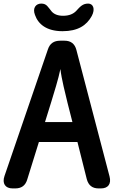

<svg xmlns="http://www.w3.org/2000/svg" viewBox="-22 -1013 663 1071"><path d="M208 -993C179 -993 158 -969 173 -930C191 -878 238 -839 327 -839C412 -839 461 -871 490 -924C511 -964 497 -993 470 -993C439 -993 425 -976 402 -951C387 -936 365 -925 330 -925C300 -925 280 -934 267 -948C245 -974 239 -993 208 -993ZM48 38H63C98 38 120 22 130 -12L195 -221H410L462 -14C471 20 492 38 528 38H541C581 38 600 13 589 -29L404 -735C395 -769 373 -786 338 -786H314C279 -786 256 -771 245 -737L3 -31C-11 10 7 38 48 38ZM229 -332 265 -448C278 -491 304 -573 315 -628C321 -573 343 -488 355 -438L382 -332Z"/></svg>

Font: 寒蝉团圆体 Round
Style: Regular
Weight: 500
Designer: 寒蝉字型
Version: Version 2.700;Glyphs 3.1.1 (3135)